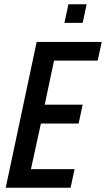

<svg xmlns="http://www.w3.org/2000/svg" viewBox="-20 -886 500 906"><path d="M7 0 153 -688H460L441 -600H235L191 -392H370L351 -303H173L126 -88H332L313 0ZM284 -778 303 -866H389L370 -778Z"/></svg>

Font: Saira Condensed Medium
Style: Italic
Weight: 500
Width: 3
Italic angle: -12°
Designer: Hector Gatti with collaboration of the Omnibus-Type team
Foundry: Omnibus-Type
Version: Version 1.101